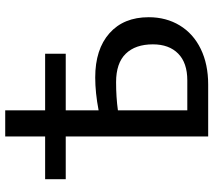

<svg xmlns="http://www.w3.org/2000/svg" viewBox="-61 -757 818 736"><g transform="rotate(-90 348.0 -389.0)"><path d="M650 -228Q650 -161 618.5 -109Q587 -57 528.5 -28.5Q470 0 392 0H193V-546H29V-625H193V-778H293V-625H510V-546H293V-420Q361 -433 419 -433Q527 -433 588.5 -378.5Q650 -324 650 -228ZM546 -212Q546 -279 510 -316Q474 -353 401 -353Q343 -353 293 -346V-80H408Q475 -80 510.5 -115Q546 -150 546 -212Z"/></g></svg>

Font: Ysabeau SC Semibold
Style: Regular
Weight: 600
Designer: Christian Thalmann (Catharsis Fonts)
Version: Version 0.003